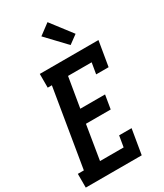

<svg xmlns="http://www.w3.org/2000/svg" viewBox="-250 -1073 990 1162"><g transform="rotate(-30 245.5 -491.5)"><path d="M-11 0V-96H31L121 -639H92V-735H502L473 -562H386L399 -639H234L199 -430H372L356 -334H183L144 -96H309L322 -173H409L380 0ZM341 -793 214 -927 289 -983 401 -837Z"/></g></svg>

Font: Iosevka Slab Oblique
Style: Bold
Weight: 700
Italic angle: -9°
Monospace: yes
Designer: Belleve Invis
Foundry: Belleve Invis
Version: Version 11.1.1; ttfautohint (v1.8.3)